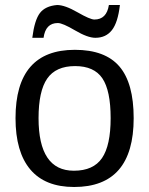

<svg xmlns="http://www.w3.org/2000/svg" viewBox="-20 -737 596 767"><path d="M514 -265Q514 10 276 10Q160 10 101 -60Q42 -130 42 -265Q42 -538 279 -538Q400 -538 457 -471.5Q514 -405 514 -265ZM422 -265Q422 -375 389 -424Q356 -473 280 -473Q203 -473 168.5 -423Q134 -373 134 -265Q134 -55 275 -55Q353 -55 387.5 -105.5Q422 -156 422 -265ZM361 -586Q330 -586 280 -615.5Q230 -645 211 -645Q162 -645 154 -586H109Q118 -657 139.5 -685Q161 -713 208 -717Q239 -717 289.5 -688Q340 -659 357 -659Q406 -659 415 -717H459Q451 -647 427 -616.5Q403 -586 361 -586Z"/></svg>

Font: Libra Sans
Style: Regular
Weight: 400
Foundry: Context Ltd
Version: Version 1.002